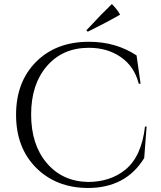

<svg xmlns="http://www.w3.org/2000/svg" viewBox="-20 -922 800 956"><path d="M417 -764 410 -771Q486 -853 537 -902Q564 -875 578 -849Q514 -812 417 -764ZM423 -714Q557 -714 660 -646L680 -505H671Q649 -591 582 -637.5Q515 -684 423 -684Q292 -684 213.5 -593Q135 -502 135 -352Q135 -202 212.5 -110.5Q290 -19 417 -16Q529 -16 604 -77Q685 -143 702 -292H710L698 -135Q607 14 417 14Q259 13 159.5 -87Q60 -187 60 -350.5Q60 -514 159.5 -614Q259 -714 423 -714Z"/></svg>

Font: Cinzel
Style: Regular
Weight: 400
Designer: Natanael Gama
Version: Version 1.001;PS 001.001;hotconv 1.0.56;makeotf.lib2.0.21325